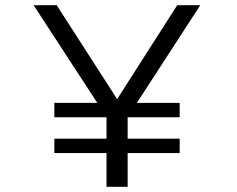

<svg xmlns="http://www.w3.org/2000/svg" viewBox="-20 -720 915 740"><path d="M189.5 -130V-185.5H390.5V-268H189.5V-323.5H355L109.5 -700H198.5L431.5 -338L663 -700H752L507.5 -323.5H672.5V-268H472V-185.5H672.5V-130H472V0H390.5V-130Z"/></svg>

Font: Trispace SemiExpanded Light
Style: Regular
Weight: 300
Width: 6
Designer: Tyler Finck
Foundry: Etcetera Type Company
Version: Version 1.210; ttfautohint (v1.8.3)